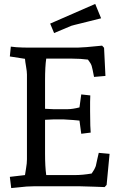

<svg xmlns="http://www.w3.org/2000/svg" viewBox="-20 -947 602 976"><path d="M351 -337 304 -340H251Q241 -340 209 -338V-167Q209 -99 215 -57H359Q400 -57 446 -65Q460 -84 467 -103Q468 -111 474.5 -137.5Q481 -164 482 -170L537 -165L522 -7L512 4L458 2Q402 0 389 0H150Q116 0 78 5L37 9L30 -48L107 -57Q108 -66 112.5 -91.5Q117 -117 117 -137V-568Q117 -583 112.5 -608.5Q108 -634 107 -648L30 -660L35 -710L63 -707Q95 -705 120 -705H376Q402 -705 499 -715L509 -704L516 -561L458 -556Q450 -599 446 -612Q442 -625 427 -644Q389 -649 346 -649H215Q209 -609 209 -538V-394Q243 -392 251 -392H324Q348 -392 384 -401L393 -467L439 -462Q438 -450 438 -429V-382Q438 -330 439 -309L441 -273L393 -267L384 -334ZM464 -927 494 -854 426 -837Q412 -833 392 -828.5Q372 -824 359.5 -820.5Q347 -817 343 -816L255 -779L235 -827Z"/></svg>

Font: Andada
Style: Regular
Weight: 400
Designer: Carolina Giovagnoli
Foundry: Carolina Giovagnoli
Version: Version 1.002